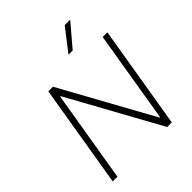

<svg xmlns="http://www.w3.org/2000/svg" viewBox="-256 -1120 1278 1278"><g transform="rotate(-45 383.0 -481.0)"><path d="M736.2 -727.3 615.4 0H572.1L215.9 -646.7H211.6L104 0H59.7L180.4 -727.3H224.1L580.6 -79.9H584.9L692.1 -727.3ZM447.8 -805 569.6 -962H621.1L487.6 -805Z"/></g></svg>

Font: Inter UI Extra Light
Style: Italic
Weight: 200
Italic angle: -9.39999°
Designer: Rasmus Andersson
Foundry: rsms
Version: 3.2;8d6f07862